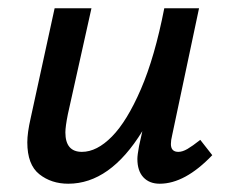

<svg xmlns="http://www.w3.org/2000/svg" viewBox="-20 -438 556 464"><path d="M493 -63Q427 6 366 6Q341 6 326.5 -9.5Q312 -25 312 -54Q312 -63 316 -85L324 -121Q246 6 145 6Q104 6 75 -17Q46 -40 46 -94Q46 -117 54 -152L112 -418H201L144 -162Q138 -132 138 -118Q138 -71 178 -71Q214 -71 250.5 -108Q287 -145 320.5 -222.5Q354 -300 377 -418H461L396 -111Q393 -99 393 -90Q393 -71 411 -71Q421 -71 433 -78Q445 -85 464 -100Z"/></svg>

Font: Ysabeau Infant Semibold
Style: Italic
Weight: 600
Italic angle: -12°
Designer: Christian Thalmann (Catharsis Fonts)
Version: Version 0.003